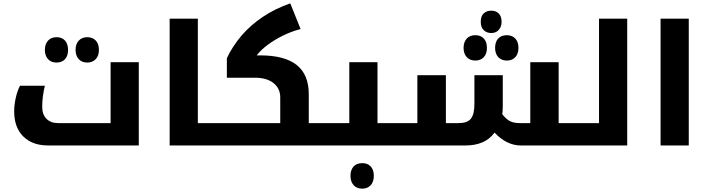

<svg xmlns="http://www.w3.org/2000/svg" viewBox="-20 -872 4249 1151"><path d="M319 -497Q286 -497 267.5 -518Q249 -539 249 -573Q249 -607 267.5 -628Q286 -649 319 -649Q352 -649 370 -628.5Q388 -608 388 -573Q388 -537 369.5 -517Q351 -497 319 -497ZM503 -497Q471 -497 452 -517.5Q433 -538 433 -573Q433 -608 452 -628.5Q471 -649 503 -649Q535 -649 554 -629Q573 -609 573 -573Q573 -537 553.5 -517Q534 -497 503 -497Z M268 0Q174 0 119.5 -54Q65 -108 65 -204Q65 -243 74.5 -285.5Q84 -328 100 -358H249Q233 -293 233 -231Q233 -186 258.5 -160Q284 -134 328 -134H643V-499H812V0Z M1289 -134Q1294 -134 1294 -130V-5Q1294 0 1289 0H997V-760H1166V-134Z M1279 0Q1274 0 1274 -5V-130Q1274 -134 1279 -134H1660V-288Q1660 -342 1619.5 -374Q1579 -406 1510 -406H1340V-523Q1357 -560 1379.5 -594Q1402 -628 1429 -660Q1483 -722 1555 -770.5Q1627 -819 1720 -852L1782 -698Q1725 -683 1674 -657.5Q1623 -632 1582.5 -601.5Q1542 -571 1519 -540H1540Q1686 -540 1758.5 -482.5Q1831 -425 1831 -308V-134H1961Q1966 -134 1966 -130V-5Q1966 0 1961 0Z M2152 259Q2119 259 2100 238Q2081 217 2081 182Q2081 148 2099 127Q2117 106 2152 106Q2184 106 2202.5 126Q2221 146 2221 182Q2221 218 2202 238.5Q2183 259 2152 259Z M1951 0Q1946 0 1946 -5V-130Q1946 -134 1951 -134H2074V-499H2243V-134H2373Q2378 -134 2378 -130V-5Q2378 0 2373 0Z M2925 -674Q2898 -674 2880 -691Q2862 -708 2862 -741Q2862 -776 2880 -792Q2898 -808 2925 -808Q2954 -808 2970.5 -790.5Q2987 -773 2987 -741Q2987 -713 2970.5 -693.5Q2954 -674 2925 -674ZM2830 -509Q2796 -509 2777.5 -530Q2759 -551 2759 -585Q2759 -619 2777.5 -640Q2796 -661 2830 -661Q2862 -661 2880.5 -641Q2899 -621 2899 -585Q2899 -549 2880 -529Q2861 -509 2830 -509ZM3019 -509Q2986 -509 2967 -529.5Q2948 -550 2948 -585Q2948 -620 2966 -640.5Q2984 -661 3019 -661Q3050 -661 3069 -641Q3088 -621 3088 -585Q3088 -549 3069 -529Q3050 -509 3019 -509Z M3101 0Q3059 0 3019 -20Q2979 -40 2945 -77Q2915 -37 2871.5 -18.5Q2828 0 2771 0H2363Q2358 0 2358 -5V-130Q2358 -134 2363 -134H2482V-421H2653V-134H2730Q2781 -134 2802.5 -160Q2824 -186 2824 -250V-421H2994V-236Q2994 -208 2991 -187Q3015 -157 3037.5 -145.5Q3060 -134 3097 -134H3159V-499H3329V-134H3458Q3463 -134 3463 -130V-5Q3463 0 3458 0Z M3448 0Q3443 0 3443 -5V-130Q3443 -134 3448 -134H3571V-760H3740V0Z M3940 -760H4109V0H3940Z"/></svg>

Font: Noto Kufi Arabic ExtraBold
Style: Regular
Weight: 800
Designer: Monotype Design Team, David Williams, Khaled Hosny
Foundry: Google LLC
Version: Version 2.109; ttfautohint (v1.8.4.7-5d5b)